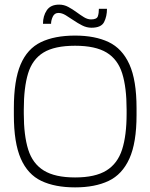

<svg xmlns="http://www.w3.org/2000/svg" viewBox="-20 -800 650 831"><path d="M305 11Q218 11 159 -17Q100 -45 70 -113.5Q40 -182 40 -302V-332Q40 -452 69 -520.5Q98 -589 157 -617.5Q216 -646 305 -646Q391 -646 450 -618Q509 -590 540 -521.5Q571 -453 571 -332V-302Q571 -182 540 -113.5Q509 -45 450 -17Q391 11 305 11ZM305 -32Q392 -32 440.5 -62Q489 -92 508.5 -153Q528 -214 528 -308V-326Q528 -421 509 -482Q490 -543 441.5 -572.5Q393 -602 305 -602Q216 -602 168 -572.5Q120 -543 101.5 -482Q83 -421 83 -326V-308Q83 -214 102 -153Q121 -92 169.5 -62Q218 -32 305 -32ZM376 -680Q355 -680 335.5 -690Q316 -700 298.5 -712Q281 -724 264.5 -734Q248 -744 233 -744Q216 -744 208.5 -728Q201 -712 201 -697H166Q166 -731 182.5 -755.5Q199 -780 236 -780Q257 -780 275.5 -770Q294 -760 311 -747.5Q328 -735 343.5 -725.5Q359 -716 374 -716Q399 -716 403.5 -729.5Q408 -743 408 -762H443Q443 -729 430.5 -704.5Q418 -680 376 -680Z"/></svg>

Font: Matangi Light
Style: Regular
Weight: 300
Designer: Prashant Pant
Foundry: The Graphic Ant
Version: Version 3.002